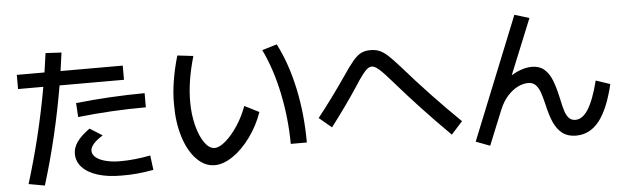

<svg xmlns="http://www.w3.org/2000/svg" viewBox="-48 -912 3553 1093"><g transform="rotate(-5 1728.5 -365.5)"><path d="M209 -550.8H64.5V-631.8H222.7Q232.9 -699.7 238.3 -741.2L329.1 -736.3Q322.8 -685.5 314.5 -631.8H669.9V-550.8H301.8Q252.4 -260.7 168.9 9.8L77.1 -6.8Q159.2 -270.5 209 -550.8ZM354.5 -155.3Q354.5 -189.9 377.4 -222.7Q400.4 -255.4 450.2 -291L521.5 -246.1Q450.2 -201.7 450.2 -164.1Q450.2 -142.6 470.2 -126Q490.2 -109.4 526.4 -100.1Q562.5 -90.8 610.4 -90.8Q689 -90.8 781.2 -108.4L792 -25.4Q694.8 -7.3 609.4 -8.8Q532.7 -8.3 474.9 -26.1Q417 -43.9 385.7 -77.4Q354.5 -110.8 354.5 -155.3ZM780.3 -464.8V-383.8Q586.4 -383.8 391.6 -362.3L386.7 -442.4Q578.1 -463.4 780.3 -464.8Z M941.4 -384.8Q940.4 -445.8 951.4 -516.4Q962.4 -586.9 984.4 -662.1L1075.2 -651.4Q1034.2 -510.7 1034.2 -393.6Q1034.2 -320.8 1050.3 -257.6Q1066.4 -194.3 1093.3 -156.7Q1120.1 -119.1 1150.4 -119.1Q1178.2 -119.1 1214.6 -150.6Q1251 -182.1 1284.9 -233.9Q1318.8 -285.6 1338.9 -342.8L1421.9 -300.8Q1395 -224.1 1348.4 -160.2Q1301.8 -96.2 1247.1 -58.8Q1192.4 -21.5 1142.6 -21.5Q1085.9 -21.5 1039.6 -69.1Q993.2 -116.7 967 -199.7Q940.9 -282.7 941.4 -384.8ZM1468.8 -650.4 1553.7 -675.8Q1612.8 -561 1644.3 -413.6Q1675.8 -266.1 1675.8 -104.5H1584Q1583 -252.4 1553 -395.8Q1522.9 -539.1 1468.8 -650.4Z M2189.5 -411.1Q2156.2 -449.2 2137.2 -468Q2118.2 -486.8 2105.7 -494.6Q2093.3 -502.4 2081.1 -502.9Q2068.8 -502.4 2057.1 -493.9Q2045.4 -485.4 2028.1 -463.1Q2010.7 -440.9 1982.4 -396.5Q1917 -296.9 1826.2 -177.7L1754.9 -237.3Q1835 -337.9 1918.9 -460Q1957.5 -517.6 1981.9 -546.1Q2006.3 -574.7 2028.6 -585.7Q2050.8 -596.7 2081.1 -596.7Q2110.8 -596.7 2132.8 -587.6Q2154.8 -578.6 2180.7 -555.2Q2206.5 -531.7 2251 -481.4Q2397.9 -312.5 2566.4 -148.4L2502 -77.1Q2410.6 -168 2337.9 -246.1Q2265.1 -324.2 2189.5 -411.1Z M2633.8 -25.4 2916 -725.6 3000 -700.2 2871.1 -383.8Q2933.6 -421.9 2989.3 -421.9Q3031.7 -421.9 3059.1 -398.7Q3086.4 -375.5 3103 -333.7Q3119.6 -292 3133.8 -225.6Q3143.1 -180.2 3151.4 -154.8Q3159.7 -129.4 3173.6 -114.5Q3187.5 -99.6 3210.9 -99.6Q3251.5 -99.6 3284.2 -151.4Q3316.9 -203.1 3344.7 -312.5L3425.8 -285.2Q3392.1 -144 3338.9 -76.9Q3285.6 -9.8 3206.1 -9.8Q3160.2 -9.8 3129.6 -32.7Q3099.1 -55.7 3080.3 -97.4Q3061.5 -139.2 3047.9 -202.1Q3036.6 -249 3027.1 -274.9Q3017.6 -300.8 3001.7 -316.4Q2985.8 -332 2960 -332Q2932.6 -332 2902.1 -317.6Q2871.6 -303.2 2842.5 -271.7Q2813.5 -240.2 2793.9 -191.4L2713.9 4.9Z"/></g></svg>

Font: Pretendard GOV Medium
Style: Regular
Weight: 500
Designer: Base glyphs from Inter by Rasmus Andersson; Hangeul glyphs from Noto Sans CJK(Source Han Sans) by Jang Soo-young and Kan
Foundry: Kil Hyung-jin
Version: Version 1.309